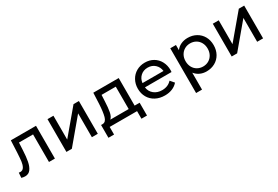

<svg xmlns="http://www.w3.org/2000/svg" viewBox="59 -1516 3891 2690"><g transform="rotate(-30 2004.5 -170.5)"><path d="M548 -530V0H452V-446H224L218 -328Q213 -221 199 -149.5Q185 -78 153 -35Q121 8 64 8Q38 8 5 -1L11 -82Q24 -79 35 -79Q75 -79 95 -114Q115 -149 121 -197Q127 -245 132 -334L141 -530Z M734 -530H830V-144L1155 -530H1242V0H1146V-386L822 0H734Z M1967 -84V123H1877V0H1434V123H1343V-84H1371Q1422 -87 1441 -156Q1460 -225 1467 -351L1475 -530H1886V-84ZM1493 -84H1790V-446H1560L1555 -344Q1551 -244 1538.5 -178.5Q1526 -113 1493 -84Z M2569 -233H2139Q2148 -163 2200.5 -120.5Q2253 -78 2331 -78Q2426 -78 2484 -142L2537 -80Q2501 -38 2447.5 -16Q2394 6 2328 6Q2244 6 2179 -28.5Q2114 -63 2078.5 -125Q2043 -187 2043 -265Q2043 -342 2077.5 -404Q2112 -466 2172.5 -500.5Q2233 -535 2309 -535Q2385 -535 2444.5 -500.5Q2504 -466 2537.5 -404Q2571 -342 2571 -262Q2571 -251 2569 -233ZM2139 -302H2479Q2471 -369 2424.5 -411.5Q2378 -454 2309 -454Q2240 -454 2193.5 -412Q2147 -370 2139 -302Z M3269 -265Q3269 -185 3234.5 -123.5Q3200 -62 3139 -28Q3078 6 3001 6Q2944 6 2896.5 -16Q2849 -38 2816 -80V194H2720V-530H2812V-446Q2844 -490 2893 -512.5Q2942 -535 3001 -535Q3078 -535 3139 -501Q3200 -467 3234.5 -406Q3269 -345 3269 -265ZM3172 -265Q3172 -320 3148.5 -362.5Q3125 -405 3084.5 -428Q3044 -451 2993 -451Q2943 -451 2902.5 -427.5Q2862 -404 2838.5 -362Q2815 -320 2815 -265Q2815 -210 2838 -167.5Q2861 -125 2902 -101.5Q2943 -78 2993 -78Q3044 -78 3084.5 -101.5Q3125 -125 3148.5 -167.5Q3172 -210 3172 -265Z M3408 -530H3504V-144L3829 -530H3916V0H3820V-386L3496 0H3408Z"/></g></svg>

Font: APTA Sans Medium
Style: Bold
Weight: 500
Version: Version 7.200